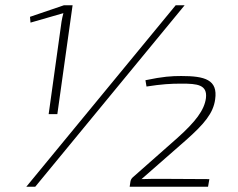

<svg xmlns="http://www.w3.org/2000/svg" viewBox="-20 -710 905 730"><path d="M682 -690H648L80 0H114ZM256 -690H223L94 -646L96 -624L221 -660C218 -649 216 -639 214 -628L165 -276H198ZM669 -421C633 -421 599 -419 533 -405L537 -381C595 -390 628 -392 671 -392C730 -392 769 -388 763 -337C757 -291 723 -247 655 -186L484 -35C480 -31 477 -26 476 -20L473 0H771L776 -29L596 -30C569 -30 545 -30 518 -29L687 -177C757 -239 791 -280 798 -332C809 -407 759 -421 669 -421Z"/></svg>

Font: Exo 2 Extra Light
Style: Italic
Weight: 250
Italic angle: -8°
Designer: Natanael Gama
Version: Version 1.001;PS 001.001;hotconv 1.0.88;makeotf.lib2.5.64775